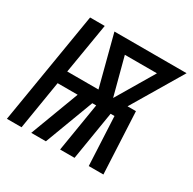

<svg xmlns="http://www.w3.org/2000/svg" viewBox="-146 -646 777 772"><g transform="rotate(30 243.0 -260.0)"><path d="M-24 0 62 -520H130L91 -286H236L175 -520H510L371 -286H410L424 0H356L345 -226H327L290 0H223L260 -226H242L157 0H89L174 -226H81L44 0ZM304 -286 407 -460H258Z"/></g></svg>

Font: Iosevka Curly
Style: Italic
Weight: 400
Italic angle: -9°
Monospace: yes
Designer: Belleve Invis
Foundry: Belleve Invis
Version: Version 22.1.2; ttfautohint (v1.8.4)